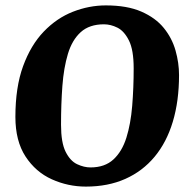

<svg xmlns="http://www.w3.org/2000/svg" viewBox="-20 -680 697 711"><path d="M298 11Q232 11 172 -16Q112 -43 74.5 -100.5Q37 -158 37 -247Q37 -357 65.5 -435Q94 -513 142 -563Q190 -613 250 -636.5Q310 -660 372 -660Q451 -660 503.5 -637Q556 -614 586.5 -576.5Q617 -539 630 -493Q643 -447 643 -402Q643 -306 620 -229.5Q597 -153 552.5 -99.5Q508 -46 444 -17.5Q380 11 298 11ZM315 -60Q368 -60 400 -89.5Q432 -119 448 -170Q464 -221 469.5 -287.5Q475 -354 475 -427Q475 -495 457.5 -530Q440 -565 415 -577.5Q390 -590 365 -590Q311 -590 279 -561Q247 -532 231.5 -480.5Q216 -429 211 -361.5Q206 -294 206 -218Q206 -152 223 -118Q240 -84 265.5 -72Q291 -60 315 -60Z"/></svg>

Font: Faustina ExtraBold
Style: Italic
Weight: 800
Italic angle: -8°
Designer: Alfonso Garcia
Foundry: http://www.omnibus-type.com
Version: Version 1.200